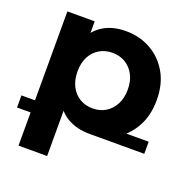

<svg xmlns="http://www.w3.org/2000/svg" viewBox="-133 -668 957 984"><g transform="rotate(20 345.0 -176.0)"><path d="M393 13Q323 13 271.5 -17Q220 -47 191.5 -110Q163 -173 163 -270Q163 -363 190 -424Q217 -485 268 -515.5Q319 -546 389 -546Q466 -546 526.5 -511.5Q587 -477 622.5 -415Q658 -353 658 -267Q658 -182 622.5 -119Q587 -56 527 -21.5Q467 13 393 13ZM-2 13V-53H147V13ZM72 194V-538H221V-428L218 -268L228 -106V194ZM393 13V-53H692V13ZM363 -115Q402 -115 432.5 -133Q463 -151 481.5 -185.5Q500 -220 500 -267Q500 -315 481.5 -348.5Q463 -382 432.5 -400Q402 -418 363 -418Q324 -418 293 -400Q262 -382 244 -348.5Q226 -315 226 -267Q226 -220 244 -185.5Q262 -151 293 -133Q324 -115 363 -115Z"/></g></svg>

Font: Montserrat Underline Thin
Style: Bold
Weight: 700
Version: Version 9.000